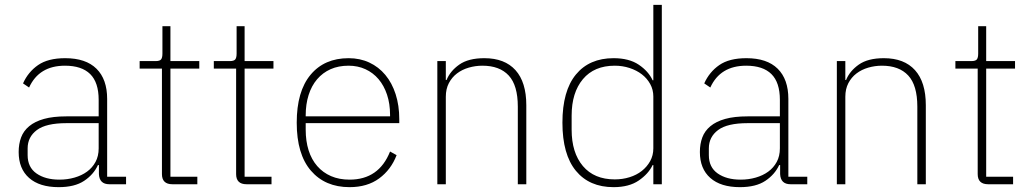

<svg xmlns="http://www.w3.org/2000/svg" viewBox="-20 -760 4251 792"><path d="M431 0Q390 0 388 -42V-79H384Q366 -40 327 -14Q288 12 222 12Q143 12 100 -26Q57 -64 57 -133Q57 -166 67 -193Q77 -220 100.5 -239.5Q124 -259 161.5 -269.5Q199 -280 254 -280H387V-348Q387 -420 352 -454.5Q317 -489 248 -489Q141 -489 100 -399L75 -416Q96 -463 137 -491.5Q178 -520 249 -520Q334 -520 378 -476.5Q422 -433 422 -352V-31H500V0ZM225 -19Q258 -19 287.5 -27.5Q317 -36 339 -52Q361 -68 374 -92Q387 -116 387 -148V-252H254Q170 -252 132 -223.5Q94 -195 94 -148V-120Q94 -70 130.5 -44.5Q167 -19 225 -19Z M691 0Q648 0 648 -42V-477H556V-508H622Q639 -508 644.5 -515Q650 -522 650 -539V-652H683V-508H802V-477H683V-31H794V0Z M997 0Q954 0 954 -42V-477H862V-508H928Q945 -508 950.5 -515Q956 -522 956 -539V-652H989V-508H1108V-477H989V-31H1100V0Z M1422 12Q1321 12 1262.5 -56Q1204 -124 1204 -254Q1204 -383 1261 -451.5Q1318 -520 1418 -520Q1465 -520 1503.5 -502Q1542 -484 1569.5 -451Q1597 -418 1612 -371.5Q1627 -325 1627 -268V-252H1241V-225Q1241 -178 1253 -140Q1265 -102 1288.5 -75Q1312 -48 1345.5 -33.5Q1379 -19 1422 -19Q1543 -19 1589 -135L1616 -120Q1593 -60 1544 -24Q1495 12 1422 12ZM1418 -489Q1376 -489 1343.5 -474.5Q1311 -460 1288 -433Q1265 -406 1253 -368Q1241 -330 1241 -284V-280H1589V-286Q1589 -332 1576.5 -369.5Q1564 -407 1541.5 -433.5Q1519 -460 1487.5 -474.5Q1456 -489 1418 -489Z M1784 0V-508H1819V-430H1822Q1837 -467 1874.5 -493.5Q1912 -520 1978 -520Q2062 -520 2106.5 -470.5Q2151 -421 2151 -326V0H2116V-320Q2116 -408 2078.5 -448.5Q2041 -489 1970 -489Q1941 -489 1913.5 -481Q1886 -473 1865 -457Q1844 -441 1831.5 -417Q1819 -393 1819 -361V0Z M2675 -79H2672Q2655 -43 2615 -15.5Q2575 12 2511 12Q2411 12 2355.5 -55.5Q2300 -123 2300 -254Q2300 -385 2355.5 -452.5Q2411 -520 2511 -520Q2575 -520 2615 -493Q2655 -466 2672 -429H2675V-740H2710V0H2675ZM2516 -20Q2548 -20 2577 -29Q2606 -38 2627.5 -55Q2649 -72 2662 -95.5Q2675 -119 2675 -148V-362Q2675 -390 2662 -413.5Q2649 -437 2627.5 -453.5Q2606 -470 2577 -479.5Q2548 -489 2516 -489Q2431 -489 2384.5 -433.5Q2338 -378 2338 -283V-225Q2338 -130 2384.5 -75Q2431 -20 2516 -20Z M3241 0Q3200 0 3198 -42V-79H3194Q3176 -40 3137 -14Q3098 12 3032 12Q2953 12 2910 -26Q2867 -64 2867 -133Q2867 -166 2877 -193Q2887 -220 2910.5 -239.5Q2934 -259 2971.5 -269.5Q3009 -280 3064 -280H3197V-348Q3197 -420 3162 -454.5Q3127 -489 3058 -489Q2951 -489 2910 -399L2885 -416Q2906 -463 2947 -491.5Q2988 -520 3059 -520Q3144 -520 3188 -476.5Q3232 -433 3232 -352V-31H3310V0ZM3035 -19Q3068 -19 3097.5 -27.5Q3127 -36 3149 -52Q3171 -68 3184 -92Q3197 -116 3197 -148V-252H3064Q2980 -252 2942 -223.5Q2904 -195 2904 -148V-120Q2904 -70 2940.5 -44.5Q2977 -19 3035 -19Z M3432 0V-508H3467V-430H3470Q3485 -467 3522.5 -493.5Q3560 -520 3626 -520Q3710 -520 3754.5 -470.5Q3799 -421 3799 -326V0H3764V-320Q3764 -408 3726.5 -448.5Q3689 -489 3618 -489Q3589 -489 3561.5 -481Q3534 -473 3513 -457Q3492 -441 3479.5 -417Q3467 -393 3467 -361V0Z M4056 0Q4013 0 4013 -42V-477H3921V-508H3987Q4004 -508 4009.5 -515Q4015 -522 4015 -539V-652H4048V-508H4167V-477H4048V-31H4159V0Z"/></svg>

Font: IBM Plex Sans Devanagari ExtraLight
Style: Regular
Weight: 200
Designer: Mike Abbink, Paul van der Laan, Pieter van Rosmalen, Erin McLaughlin
Foundry: Bold Monday
Version: Version 1.1